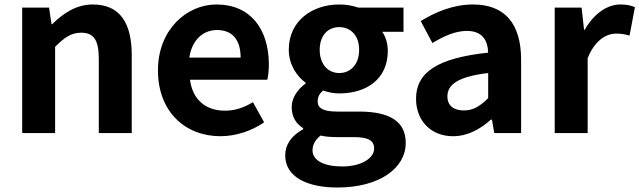

<svg xmlns="http://www.w3.org/2000/svg" viewBox="-20 -594 2854 857"><path d="M79 0H226V-385C267 -426 297 -448 342 -448C397 -448 421 -418 421 -331V0H568V-349C568 -490 516 -574 395 -574C319 -574 262 -534 213 -486H210L199 -560H79Z M964 14C1033 14 1104 -10 1159 -48L1109 -138C1068 -113 1029 -100 984 -100C900 -100 840 -147 828 -238H1173C1177 -252 1180 -279 1180 -306C1180 -462 1100 -574 946 -574C813 -574 685 -461 685 -280C685 -95 807 14 964 14ZM825 -337C837 -418 889 -460 948 -460C1021 -460 1054 -412 1054 -337Z M1486 243C1673 243 1791 157 1791 44C1791 -54 1717 -96 1582 -96H1486C1421 -96 1398 -112 1398 -141C1398 -165 1408 -177 1422 -190C1447 -181 1473 -177 1494 -177C1615 -177 1711 -240 1711 -367C1711 -402 1700 -433 1686 -452H1781V-560H1580C1556 -568 1527 -574 1494 -574C1376 -574 1269 -503 1269 -372C1269 -306 1305 -253 1344 -225V-221C1310 -197 1282 -158 1282 -117C1282 -70 1303 -41 1333 -22V-17C1280 12 1253 52 1253 99C1253 198 1354 243 1486 243ZM1494 -268C1446 -268 1407 -305 1407 -372C1407 -437 1445 -473 1494 -473C1544 -473 1583 -437 1583 -372C1583 -305 1544 -268 1494 -268ZM1508 149C1427 149 1375 123 1375 77C1375 53 1386 31 1411 11C1432 16 1455 18 1488 18H1557C1617 18 1650 29 1650 69C1650 112 1593 149 1508 149Z M2002 14C2067 14 2123 -17 2171 -60H2176L2186 0H2306V-327C2306 -489 2233 -574 2091 -574C2003 -574 1923 -540 1858 -500L1910 -402C1962 -433 2012 -456 2064 -456C2133 -456 2157 -414 2159 -359C1934 -335 1837 -272 1837 -153C1837 -57 1902 14 2002 14ZM2051 -101C2008 -101 1977 -120 1977 -164C1977 -215 2022 -252 2159 -268V-156C2124 -121 2093 -101 2051 -101Z M2456 0H2603V-334C2635 -415 2687 -444 2730 -444C2754 -444 2770 -441 2790 -435L2814 -562C2798 -569 2780 -574 2749 -574C2691 -574 2631 -534 2590 -461H2587L2576 -560H2456Z"/></svg>

Font: Noto Sans JP
Style: Bold
Weight: 700
Designer: Ryoko NISHIZUKA 西塚涼子 (kana, bopomofo & ideographs); Paul D. Hunt (Latin, Greek & Cyrillic); Sandoll Communications 산돌커뮤니
Foundry: Adobe
Version: Version 2.004;hotconv 1.0.118;makeotfexe 2.5.65603